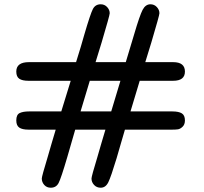

<svg xmlns="http://www.w3.org/2000/svg" viewBox="-20 -714 953 896"><path d="M56 -152Q56 -179 72 -186.5Q88 -194 115 -194H266L310 -337H113Q84 -337 70 -346.5Q56 -356 56 -380Q56 -424 115 -424H335Q344 -451 357 -495.5Q370 -540 373 -551Q402 -650 413.5 -672Q425 -694 450 -694Q468 -694 480 -681Q492 -668 492 -652Q492 -643 454 -515L426 -424H567L607 -557Q632 -642 645.5 -668Q659 -694 682 -694Q700 -694 712 -681Q724 -668 724 -652Q724 -643 686 -515L658 -424H788Q843 -424 843 -380Q843 -337 788 -337H632L589 -194H785Q814 -194 828.5 -185Q843 -176 843 -152Q843 -133 832 -122.5Q821 -112 810.5 -110.5Q800 -109 784 -109H563Q558 -92 544 -44Q530 4 524 25Q498 111 485.5 136.5Q473 162 450 162Q431 162 419 149Q407 136 407 119Q407 109 435 17Q440 -1 452.5 -43.5Q465 -86 472 -109H331Q325 -88 294 19Q265 118 253.5 140Q242 162 217 162Q198 162 186.5 149Q175 136 175 119Q175 109 203 17Q208 -1 220.5 -43.5Q233 -86 240 -109H113Q84 -109 70 -118.5Q56 -128 56 -152ZM356 -194H499L542 -337H399Z"/></svg>

Font: Coval
Style: Heavy
Weight: 900
Foundry: Context Ltd
Version: Version 001.000